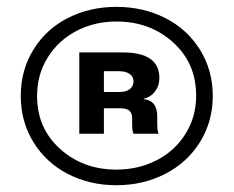

<svg xmlns="http://www.w3.org/2000/svg" viewBox="-20 -758 686 564"><path d="M321.8 -213.9Q243.7 -213.9 179.7 -246.8Q115.7 -279.8 78.4 -340.1Q41 -400.4 41 -476.1Q41 -552.2 78.4 -612.5Q115.7 -672.9 179.7 -705.3Q243.7 -737.8 321.8 -737.8Q400.4 -737.8 464.8 -705.3Q529.3 -672.9 567.1 -612.5Q605 -552.2 605 -476.1Q605 -400.9 567.4 -340.6Q529.8 -280.3 465.1 -247.1Q400.4 -213.9 321.8 -213.9ZM321.8 -259.8Q386.2 -259.8 439.5 -286.9Q492.7 -314 524.4 -364Q556.2 -414.1 556.2 -477.1Q556.2 -572.3 488.5 -633.5Q420.9 -694.8 321.8 -694.8Q258.3 -694.8 205.3 -667.5Q152.3 -640.1 120.6 -589.8Q88.9 -539.6 88.9 -476.1Q88.9 -381.3 156.5 -320.6Q224.1 -259.8 321.8 -259.8ZM212.9 -365.2V-604H340.8Q448.2 -604 448.2 -528.8Q448.2 -506.3 435.5 -489.5Q422.9 -472.7 401.9 -467.8V-466.8Q441.9 -462.9 441.9 -416V-394Q441.9 -374 445.8 -365.2H372.1Q368.2 -373 368.2 -395V-410.2Q368.2 -425.3 360.4 -432.6Q352.5 -439.9 332 -439.9H285.2V-365.2ZM330.1 -548.8H285.2V-487.8H330.1Q350.6 -487.8 361.3 -496.1Q372.1 -504.4 372.1 -519Q372.1 -533.2 360.6 -541Q349.1 -548.8 330.1 -548.8Z"/></svg>

Font: Hubot Sans Expanded
Style: Bold
Weight: 700
Width: 7
Designer: Deni Anggara
Foundry: GitHub
Version: Version 1.001;gftools[0.9.31]